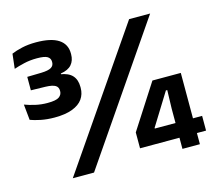

<svg xmlns="http://www.w3.org/2000/svg" viewBox="-95 -764 992 882"><g transform="rotate(-15 401.5 -323.5)"><path d="M139 -291Q103.5 -291 73.2 -297.2Q43 -303.5 25 -310.5L17.5 -385Q38.5 -377 66.5 -370.5Q94.5 -364 125 -364Q166 -364 180.2 -374.5Q194.5 -385 194.5 -401.5V-403.5Q194.5 -411.5 191.5 -418Q188.5 -424.5 181.8 -428.8Q175 -433 163.5 -435.5Q152 -438 134.5 -438.5L65.5 -440V-504L133 -505.5Q166 -506.5 179.8 -514.8Q193.5 -523 193.5 -539.5V-542Q193.5 -558 180 -566.5Q166.5 -575 130 -575Q96.5 -575 68 -568.2Q39.5 -561.5 19.5 -554.5L27.5 -624.5Q48 -633.5 77.8 -640.2Q107.5 -647 144.5 -647Q216 -647 251.5 -623.8Q287 -600.5 287 -556.5V-552.5Q287 -522.5 270.5 -503.5Q254 -484.5 218.5 -479V-469L214 -476.5Q253.5 -470.5 271.5 -450.5Q289.5 -430.5 289.5 -396.5V-391.5Q289.5 -362 273.5 -339.2Q257.5 -316.5 224 -303.8Q190.5 -291 139 -291ZM147 0 586 -639H686L248 0ZM668.5 0V-191.5L671 -279H664.5L570 -126.5V-98.5L530.5 -123H795V-53H481V-128.5L616.5 -339H751.5V0Z"/></g></svg>

Font: Anek Telugu SemiBold
Style: Regular
Weight: 600
Designer: Omkar Bhoir (Telugu), Yesha Goshar (Latin)
Foundry: Ek Type
Version: Version 1.003